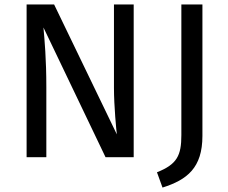

<svg xmlns="http://www.w3.org/2000/svg" viewBox="-20 -709 1028 866"><path d="M100 -689V0H189V-316C189 -444 181 -528 176 -585L456 0H583V-689H494V-313C494 -229 505 -119 507 -103L224 -689ZM713 137C824 102 893 48 893 -96V-689H798V-100C798 -8 779 32 688 68Z"/></svg>

Font: FiraGO Unicode
Style: Regular
Weight: 400
Designer: bBox Type
Foundry: bBox Type GmbH
Version: Version 1.001;PS 001.001;hotconv 1.0.88;makeotf.lib2.5.64775